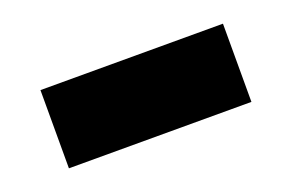

<svg xmlns="http://www.w3.org/2000/svg" viewBox="-38 -798 525 346"><g transform="rotate(-20 225.0 -625.0)"><path d="M50 -700V-550H400V-700Z"/></g></svg>

Font: LS-VG5000 Bold
Style: Regular
Weight: 400
Designer: Justin Bihan, 2021
Foundry: Justin Bihan, 2021
Version: Version 1.000;Glyphs 3.1.2 (3151)